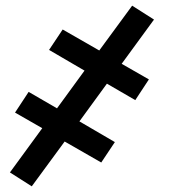

<svg xmlns="http://www.w3.org/2000/svg" viewBox="-20 -491 640 677"><path d="M92 166 15 117 129 -39 33 -94 81 -167 181 -109 278 -242 153 -315 201 -387 330 -313 446 -471 523 -422 409 -266 505 -211 457 -138 357 -196 260 -63 385 10 337 82 208 8Z"/></svg>

Font: Iosevka Etoile Medium
Style: Italic
Weight: 500
Italic angle: -9°
Designer: Belleve Invis
Foundry: Belleve Invis
Version: Version 22.1.2; ttfautohint (v1.8.4)